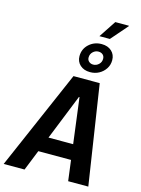

<svg xmlns="http://www.w3.org/2000/svg" viewBox="-185 -1193 942 1280"><g transform="rotate(15 286.0 -553.0)"><path d="M-28 0 270 -686H451L556 0H417L345 -561H341L116 0ZM114 -142 129 -247H463L448 -142ZM368 -988 446 -1106H540V-1103L440 -988ZM369 -740Q326 -740 300 -764Q274 -788 274 -825Q274 -875 310 -908Q346 -941 397 -941Q440 -941 466 -917Q492 -893 492 -855Q492 -822 475 -796Q458 -770 430.5 -755Q403 -740 369 -740ZM376 -794Q398 -794 414.5 -809.5Q431 -825 431 -848Q431 -866 419.5 -876.5Q408 -887 389 -887Q368 -887 351.5 -871.5Q335 -856 335 -832Q335 -815 347 -804.5Q359 -794 376 -794Z"/></g></svg>

Font: Chivo Mono SemiBold
Style: Italic
Weight: 600
Italic angle: -8.05°
Monospace: yes
Version: Version 1.008